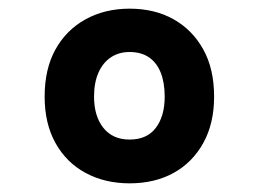

<svg xmlns="http://www.w3.org/2000/svg" viewBox="-20 -729 600 443"><path d="M279 -306Q222 -306 177.5 -330Q133 -354 108 -399Q83 -444 83 -506Q83 -570 108 -615Q133 -660 177.5 -684.5Q222 -709 279 -709Q337 -709 380.5 -684.5Q424 -660 449 -615Q474 -570 474 -506Q474 -444 449 -399Q424 -354 380.5 -330Q337 -306 279 -306ZM279 -407Q319 -407 339.5 -434Q360 -461 360 -506Q360 -538 351 -561Q342 -584 324 -596.5Q306 -609 279 -609Q254 -609 235.5 -596.5Q217 -584 207 -561Q197 -538 197 -506Q197 -461 218.5 -434Q240 -407 279 -407Z"/></svg>

Font: Ubuntu Sans Mono
Style: Regular
Weight: 400
Monospace: yes
Designer: Dalton Maag Ltd
Foundry: Dalton Maag Ltd
Version: Version 1.006